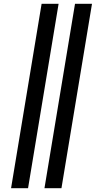

<svg xmlns="http://www.w3.org/2000/svg" viewBox="-20 -843 540 1006"><path d="M213 143 373 -823H462L302 143ZM38 143 198 -823H287L127 143Z"/></svg>

Font: Iosevka SS04 Oblique
Style: Bold
Weight: 700
Italic angle: -9°
Monospace: yes
Designer: Belleve Invis
Foundry: Belleve Invis
Version: Version 19.0.0; ttfautohint (v1.8.4)